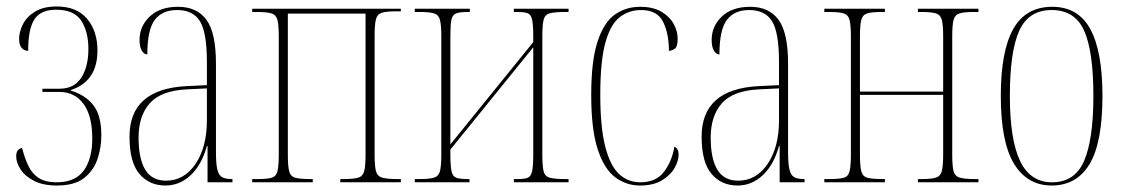

<svg xmlns="http://www.w3.org/2000/svg" viewBox="-20 -563 3473 593"><path d="M156 10Q113 10 85 -4.5Q57 -19 43.5 -40Q30 -61 30 -80Q30 -103 48 -106Q56 -76 67 -52Q78 -28 98.5 -14Q119 0 155 0Q212 0 238.5 -36Q265 -72 265 -136Q265 -205 238 -242Q211 -279 164 -279H111V-289H164Q209 -289 231 -323Q253 -357 253 -412Q253 -465 231 -499Q209 -533 153 -533Q106 -533 86.5 -503.5Q67 -474 67 -406Q55 -406 47 -415Q39 -424 39 -443Q39 -464 50.5 -487.5Q62 -511 88 -527Q114 -543 155 -543Q217 -543 249 -505Q281 -467 281 -407Q281 -312 199 -285V-283Q243 -270 268 -238.5Q293 -207 293 -145Q293 -107 281 -71.5Q269 -36 239.5 -13Q210 10 156 10Z M491 10Q441 10 410.5 -26Q380 -62 380 -141Q380 -288 556 -297L619 -300V-371Q619 -463 597.5 -497.5Q576 -532 527 -532Q481 -532 458 -501.5Q435 -471 435 -395Q425 -395 418 -406.5Q411 -418 411 -440Q411 -482 442.5 -512Q474 -542 530 -542Q588 -542 617.5 -502Q647 -462 647 -366V-93Q647 -56 651.5 -38.5Q656 -21 666.5 -15.5Q677 -10 696 -10H698V0H621V-112H619Q603 -54 569 -22Q535 10 491 10ZM493 -5Q549 -5 584 -57Q619 -109 619 -191V-290L557 -287Q477 -283 442.5 -244Q408 -205 408 -138Q408 -73 428.5 -39Q449 -5 493 -5Z M759 0V-10H774Q805 -10 819 -14Q833 -18 837 -34.5Q841 -51 841 -86V-450Q841 -485 837 -501Q833 -517 819 -521.5Q805 -526 774 -526H759V-536H1218V-528H1203Q1173 -528 1159 -523.5Q1145 -519 1141 -503Q1137 -487 1137 -452V-86Q1137 -51 1141 -35Q1145 -19 1160 -14.5Q1175 -10 1207 -10H1218V0H1031V-10H1042Q1073 -10 1087 -14.5Q1101 -19 1105 -35Q1109 -51 1109 -86V-521H869V-86Q869 -51 873 -34.5Q877 -18 892 -14Q907 -10 940 -10H946V0Z M1261 0V-10H1276Q1307 -10 1321 -14.5Q1335 -19 1339 -35Q1343 -51 1343 -86V-450Q1343 -485 1339 -501Q1335 -517 1321 -521.5Q1307 -526 1276 -526H1261V-536H1431V-526H1424Q1400 -526 1388.5 -521.5Q1377 -517 1374 -501Q1371 -485 1371 -450V-117L1627 -433V-450Q1627 -486 1623.5 -502Q1620 -518 1610 -522Q1600 -526 1578 -526H1567V-536H1736V-526H1726Q1694 -526 1678.5 -522Q1663 -518 1659 -502Q1655 -486 1655 -450V-85Q1655 -50 1659 -34Q1663 -18 1678.5 -14Q1694 -10 1726 -10H1736V0H1567V-10H1578Q1600 -10 1610 -14Q1620 -18 1623.5 -34.5Q1627 -51 1627 -86V-417L1371 -101V-86Q1371 -51 1374.5 -34.5Q1378 -18 1389.5 -14Q1401 -10 1424 -10H1430V0Z M1957 10Q1914 10 1880 -15.5Q1846 -41 1826 -102Q1806 -163 1806 -270Q1806 -375 1825.5 -434.5Q1845 -494 1879 -518Q1913 -542 1957 -542Q1997 -542 2022.5 -527Q2048 -512 2060.5 -489.5Q2073 -467 2073 -443Q2073 -418 2063.5 -412Q2054 -406 2046 -406Q2046 -459 2028 -495.5Q2010 -532 1960 -532Q1922 -532 1893.5 -509.5Q1865 -487 1849.5 -430.5Q1834 -374 1834 -270Q1834 -171 1849 -111.5Q1864 -52 1891.5 -26Q1919 0 1958 0Q2006 0 2030.5 -32Q2055 -64 2063 -110Q2076 -104 2076 -86Q2076 -66 2063 -43.5Q2050 -21 2023.5 -5.5Q1997 10 1957 10Z M2258 10Q2208 10 2177.5 -26Q2147 -62 2147 -141Q2147 -288 2323 -297L2386 -300V-371Q2386 -463 2364.5 -497.5Q2343 -532 2294 -532Q2248 -532 2225 -501.5Q2202 -471 2202 -395Q2192 -395 2185 -406.5Q2178 -418 2178 -440Q2178 -482 2209.5 -512Q2241 -542 2297 -542Q2355 -542 2384.5 -502Q2414 -462 2414 -366V-93Q2414 -56 2418.5 -38.5Q2423 -21 2433.5 -15.5Q2444 -10 2463 -10H2465V0H2388V-112H2386Q2370 -54 2336 -22Q2302 10 2258 10ZM2260 -5Q2316 -5 2351 -57Q2386 -109 2386 -191V-290L2324 -287Q2244 -283 2209.5 -244Q2175 -205 2175 -138Q2175 -73 2195.5 -39Q2216 -5 2260 -5Z M2526 0V-10H2541Q2572 -10 2586 -14Q2600 -18 2604 -34.5Q2608 -51 2608 -86V-450Q2608 -485 2604 -501Q2600 -517 2586 -521.5Q2572 -526 2541 -526H2526V-536H2713V-526H2702Q2672 -526 2658 -521.5Q2644 -517 2640 -501Q2636 -485 2636 -450V-280H2893V-450Q2893 -485 2889 -501Q2885 -517 2871 -521.5Q2857 -526 2826 -526H2815V-536H3002V-526H2987Q2957 -526 2943 -521.5Q2929 -517 2925 -501Q2921 -485 2921 -450V-86Q2921 -51 2925 -35Q2929 -19 2944 -14.5Q2959 -10 2991 -10H3002V0H2815V-10H2826Q2857 -10 2871 -14.5Q2885 -19 2889 -35Q2893 -51 2893 -86V-270H2636V-86Q2636 -51 2640 -34.5Q2644 -18 2659 -14Q2674 -10 2707 -10H2713V0Z M3228 10Q3153 10 3112 -57Q3071 -124 3071 -267Q3071 -405 3109.5 -473.5Q3148 -542 3230 -542Q3310 -542 3347.5 -473Q3385 -404 3385 -267Q3385 -122 3345 -56Q3305 10 3228 10ZM3229 0Q3300 0 3328.5 -66.5Q3357 -133 3357 -267Q3357 -404 3328.5 -468Q3300 -532 3228 -532Q3157 -532 3128 -468Q3099 -404 3099 -267Q3099 -132 3130.5 -66Q3162 0 3229 0Z"/></svg>

Font: Noto Serif Display ExtraCondensed Thin
Style: Regular
Weight: 100
Width: 2
Designer: Monotype Design Team
Foundry: Monotype Imaging Inc.
Version: Version 2.009